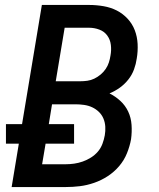

<svg xmlns="http://www.w3.org/2000/svg" viewBox="-20 -755 640 775"><path d="M27 0 56 -175H4V-254H69L149 -735H340Q369 -735 398 -730Q427 -725 451.5 -712.5Q476 -700 495 -679.5Q514 -659 524 -633Q534 -607 535.5 -577.5Q537 -548 532 -519Q529 -497 521 -475Q513 -453 498 -434Q483 -415 463.5 -401Q444 -387 422 -378Q446 -366 466 -347.5Q486 -329 497.5 -304.5Q509 -280 511 -251Q513 -222 509 -193Q504 -165 492.5 -136.5Q481 -108 461 -84.5Q441 -61 415 -44Q389 -27 360 -17Q331 -7 302.5 -3.5Q274 0 245 0ZM304 -427Q318 -427 332.5 -429Q347 -431 360.5 -437.5Q374 -444 386 -454Q398 -464 406.5 -476.5Q415 -489 419.5 -503Q424 -517 426 -531Q430 -552 427.5 -573.5Q425 -595 413 -611.5Q401 -628 381 -635.5Q361 -643 340 -643H241L205 -427ZM150 -92H245Q262 -92 279.5 -94.5Q297 -97 314 -103Q331 -109 347 -119Q363 -129 375 -143Q387 -157 393.5 -174.5Q400 -192 403 -209Q406 -226 405 -243.5Q404 -261 397.5 -276.5Q391 -292 379 -303.5Q367 -315 352 -322Q337 -329 319.5 -331.5Q302 -334 285 -334H190L177 -254H279V-175H164Z"/></svg>

Font: Iosevka Curly SmBdExObl
Style: Regular
Weight: 600
Width: 7
Italic angle: -9°
Monospace: yes
Designer: Belleve Invis
Foundry: Belleve Invis
Version: Version 11.1.0; ttfautohint (v1.8.3)